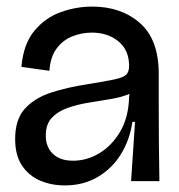

<svg xmlns="http://www.w3.org/2000/svg" viewBox="-20 -550 544 583"><path d="M177 13Q136 13 102 -1.5Q68 -16 47 -47Q26 -78 26 -128Q26 -188 56 -220.5Q86 -253 135.5 -269Q185 -285 244 -294Q301 -303 328 -309Q355 -315 363.5 -323.5Q372 -332 372 -350Q372 -398 339.5 -424.5Q307 -451 259 -451Q229 -451 200.5 -440Q172 -429 152.5 -403.5Q133 -378 130 -335L45 -347Q51 -416 84 -456Q117 -496 164 -513Q211 -530 260 -530Q348 -530 405 -480Q462 -430 462 -326V-228Q462 -171 462.5 -114Q463 -57 464 0H378Q381 -46 384 -89Q387 -132 390 -180H382Q374 -125 347 -81.5Q320 -38 276.5 -12.5Q233 13 177 13ZM202 -62Q244 -62 282 -85Q320 -108 345 -150.5Q370 -193 372 -254L373 -265Q350 -255 317.5 -249.5Q285 -244 250.5 -238.5Q216 -233 186 -222.5Q156 -212 137.5 -192.5Q119 -173 119 -138Q119 -104 140.5 -83Q162 -62 202 -62Z"/></svg>

Font: Bricolage Grotesque 48pt
Style: Regular
Weight: 400
Designer: Mathieu Triay
Foundry: Atelier Triay
Version: Version 1.000; ttfautohint (v1.8.4.7-5d5b);gftools[0.9.32]